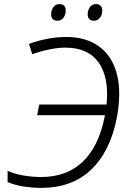

<svg xmlns="http://www.w3.org/2000/svg" viewBox="-20 -905 631 935"><path d="M180 10Q142 10 99.5 4Q57 -2 17 -18V-73Q54 -57 96.5 -50Q139 -43 180 -43Q305 -43 382.5 -117Q460 -191 489 -333Q490 -338 491 -344H161L171 -396H499Q512 -526 461 -599.5Q410 -673 299 -673Q229 -673 137 -641L121 -691Q163 -707 210.5 -716Q258 -725 302 -725Q400 -725 463.5 -678Q527 -631 549.5 -543Q572 -455 549 -332Q517 -168 424 -79Q331 10 180 10ZM438 -804Q407 -804 407 -836Q407 -853 417 -869Q427 -885 448 -885Q463 -885 470.5 -876.5Q478 -868 478 -854Q478 -833 466.5 -818.5Q455 -804 438 -804ZM260 -804Q229 -804 229 -836Q229 -853 239 -869Q249 -885 270 -885Q286 -885 293 -876.5Q300 -868 300 -854Q300 -833 289 -818.5Q278 -804 260 -804Z"/></svg>

Font: Noto Sans Light
Style: Italic
Weight: 300
Italic angle: -12°
Designer: Monotype Design Team
Foundry: Monotype Imaging Inc.
Version: Version 2.013; ttfautohint (v1.8.4.7-5d5b)